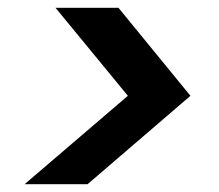

<svg xmlns="http://www.w3.org/2000/svg" viewBox="-20 -604 560 491"><path d="M43 -133 307 -359 122 -584H283L467 -359L204 -133Z"/></svg>

Font: DeepMind Sans
Style: Bold Italic
Weight: 700
Italic angle: -10°
Designer: Jonny Pinhorn / Modifications: Colophon Foundry
Foundry: Colophon Foundry
Version: Version 1.002; ttfautohint (v1.8.2)